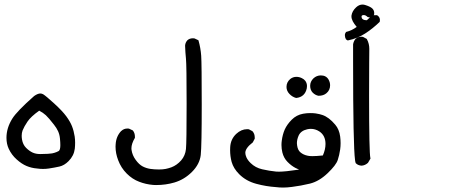

<svg xmlns="http://www.w3.org/2000/svg" viewBox="-20 -574 2040 856"><path d="M8.8 40.5Q8.8 -3.4 34.7 -44.9Q55.7 -78.6 132.3 -146Q148.4 -157.2 159.7 -157.2Q166 -157.2 172.4 -153.8Q185.1 -146 221.4 -112.8Q257.8 -79.6 275.4 -55.7Q293 -31.7 301 -11.2Q309.1 9.3 313 34.7Q314.9 48.3 314.9 62Q314.9 75.7 313.5 88.9Q309.6 120.6 285.6 144.5Q266.6 163.6 245.1 168.5Q223.6 173.3 198.2 177.2Q185.1 179.2 171.6 179.2Q158.2 179.2 145 177.2Q120.6 175.3 98.4 166Q76.2 156.7 54.2 136.7Q31.7 116.7 19 89.4Q8.8 67.4 8.8 40.5ZM76.7 31.2Q76.7 39.1 78.1 47.9Q82 70.8 96.2 85Q110.4 99.1 125 106Q139.6 112.8 159.2 112.8Q178.7 112.8 192.6 111.8Q206.5 110.8 211.9 109.9Q217.3 108.9 222.2 107.4Q232.4 104.5 242.2 99.1Q249 93.8 249 73.2Q249 61 247.3 43.5Q245.6 25.9 239 11.2Q232.4 -3.4 220.7 -18.1Q197.3 -48.3 184.6 -60.1Q171.9 -71.8 154.8 -80.6Q117.7 -54.2 102.8 -32.2Q87.9 -10.3 80.6 7.8Q76.7 18.6 76.7 31.2Z M495.1 79.6Q495.1 74.7 495.6 69.8Q497.6 33.7 520.5 9.8Q520.5 9.8 521 9.8Q532.2 -1 548.3 -1Q554.2 -1 556.2 0L571.8 7.3L572.8 8.3Q581.5 19.5 581.5 35.6Q581.5 37.6 581.5 40.5Q565.9 66.9 565.9 87.4Q565.9 90.8 566.4 94.2Q569.8 118.2 585 138.9Q600.1 159.7 616.2 168Q632.3 176.3 650.4 179Q668.5 181.6 689 181.6Q706.1 181.6 719 179Q731.9 176.3 744.1 171.9Q768.6 162.6 787.6 141.1Q806.2 119.6 809.1 90.3Q812 61 812 -111.3Q812 -283.7 809.1 -312Q806.2 -340.3 805.2 -370.1Q805.2 -370.1 805.2 -370.6Q806.2 -384.3 815.4 -394.5Q825.2 -403.3 839.8 -403.3Q846.2 -403.3 848.1 -402.3L864.7 -394.5Q874.5 -360.4 877 -325.2Q879.4 -290 879.4 -106.9Q879.4 76.7 875 117.2Q870.1 158.2 835.9 192.4Q801.8 226.6 757.3 239.7Q718.8 251 675.8 251Q667 251 662.6 250.5Q629.4 247.6 600.6 236.3Q570.3 225.1 544.9 199.7Q519.5 174.3 506.8 140.1Q495.1 109.9 495.1 79.6Z M1234.9 72.3Q1234.9 62.5 1236.3 52.7Q1239.7 25.9 1249.5 3.4Q1259.8 -19.5 1280.8 -40.5Q1301.8 -61.5 1331.1 -66.9Q1347.2 -69.8 1362.1 -69.8Q1377 -69.8 1387.2 -68.4Q1397.5 -66.9 1404.1 -65.2Q1410.6 -63.5 1417 -61.5Q1446.3 -51.8 1474.6 -18.1Q1492.2 2.4 1496.6 34.7Q1498.5 49.8 1498.5 64.2Q1498.5 78.6 1496.6 92.3Q1492.7 118.7 1485.8 139.2Q1478.5 162.1 1440.7 198.2Q1402.8 234.4 1361.8 244.6Q1321.3 254.4 1281.7 259.3Q1259.8 262.2 1242.4 262.2Q1225.1 262.2 1211.4 260.3Q1166 257.3 1123 245.6Q1077.1 233.4 1046.4 202.6Q1021 177.2 1012.7 147.9Q1005.9 122.6 1005.9 95.2Q1005.9 88.9 1006.3 82Q1008.3 46.4 1033.2 22.9Q1055.7 2 1081.5 2Q1085 2 1089.4 2.4L1106 11.2L1106.4 12.2Q1115.7 22.5 1115.7 39.6Q1115.7 41.5 1115.7 44.4L1106.9 61Q1073.7 86.4 1073.7 107.4Q1073.7 116.2 1078.6 127.4Q1084.5 140.6 1097.7 153.3Q1118.7 173.8 1148.9 180.7Q1180.7 188 1210.4 190.9Q1215.3 191.4 1224.1 191.4Q1251 191.4 1313.5 182.1Q1305.2 178.7 1297.4 174.8Q1278.8 165 1262 147.9Q1245.1 130.9 1238.8 105.5Q1234.9 88.9 1234.9 72.3ZM1431.2 67.9Q1431.2 29.8 1403.3 11.7Q1385.7 0.5 1366.2 0.5Q1357.9 0.5 1349.6 2.4Q1321.3 8.8 1311.5 30.3Q1303.7 47.9 1303.7 64.5Q1303.7 69.8 1304.7 74.7Q1307.6 95.7 1319.8 105.5Q1332.5 116.2 1351.1 120.1Q1358.4 122.1 1373 122.1Q1391.6 122.1 1419.4 119.1Q1431.2 92.3 1431.2 67.9ZM1257.3 -186.5Q1257.3 -207.5 1273.9 -221.7Q1286.1 -231.4 1301.3 -231.4Q1314 -231.4 1325.7 -225.6Q1335.4 -221.2 1341.3 -213.4Q1348.6 -203.1 1348.6 -190.4Q1348.6 -185.5 1347.7 -180.2Q1343.8 -161.1 1331.8 -150.1Q1319.8 -139.2 1300.3 -137.2Q1283.2 -141.6 1270.3 -155.3Q1257.3 -168.9 1257.3 -186.5ZM1377.4 -224.6Q1391.6 -237.8 1410.6 -237.8Q1434.1 -237.8 1444.8 -219.2Q1451.7 -207 1451.7 -193.8Q1451.7 -171.9 1435.1 -158.2Q1421.9 -147 1400.4 -147H1399.9Q1386.2 -149.4 1374.5 -160.6Q1362.8 -172.4 1362.8 -191.4Q1362.8 -210.4 1377.4 -224.6Z M1554.2 -302.7Q1554.2 -337.9 1554.2 -376V-376.5Q1556.6 -390.1 1564.5 -399.9Q1575.2 -410.2 1590.8 -410.2Q1594.2 -410.2 1598.1 -409.7L1615.2 -400.4Q1621.6 -388.7 1624 -377.9Q1626.5 -367.2 1626.5 -356.4Q1626.5 -354.5 1626 -294.2Q1625.5 -233.9 1625.5 -148.4Q1625.5 106.4 1631.3 130.9L1631.8 132.8L1620.6 151.9Q1607.9 163.6 1591.8 164.6Q1576.7 163.6 1566.9 154.3L1565.9 153.3Q1564 148.4 1563 140.6Q1554.2 75.7 1554.2 -302.7ZM1522.5 -398.4Q1517.6 -407.2 1517.6 -416.5Q1517.6 -422.4 1519 -424.8L1522.9 -431.6L1524.9 -432.1Q1548.8 -438 1570.3 -454.1Q1546.9 -481 1546.9 -500.5Q1546.9 -502.4 1546.9 -503.9Q1549.8 -524.9 1567.9 -541.5Q1581.1 -553.7 1596.2 -553.7Q1602.5 -553.7 1609.4 -551.3Q1631.3 -544.4 1639.9 -536.1Q1648.4 -527.8 1648.4 -515.6Q1648.4 -513.2 1647.9 -508.8Q1646.5 -506.8 1646 -506.3H1660.6Q1665 -503.9 1667 -501.5Q1673.8 -494.6 1673.8 -484.9Q1673.8 -481.9 1672.9 -476.6Q1641.1 -445.8 1607.4 -424.3Q1573.2 -402.3 1530.3 -393.6ZM1629.4 -496.6Q1628.4 -496.6 1626.5 -496.6Q1624.5 -496.6 1619.1 -498Q1610.4 -506.8 1602.1 -506.8Q1591.8 -506.8 1591.8 -500Q1591.8 -497.6 1592.8 -494.4Q1593.8 -491.2 1596.2 -489.3Q1601.6 -483.9 1615.2 -483.9Q1615.7 -483.9 1615.7 -483.9Z"/></svg>

Font: Bakudai
Style: Medium
Weight: 500
Version: Version 1.48